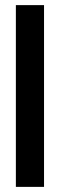

<svg xmlns="http://www.w3.org/2000/svg" viewBox="-20 -730 234 750"><path d="M42 0V-710H152V0Z"/></svg>

Font: Stick No Bills SemiBold
Style: Regular
Weight: 600
Designer: Kosala Senevirathne, Siva Puranthara, Lasantha Premarathna, Tharique Azeez
Foundry: mooniak
Version: Version 2.000